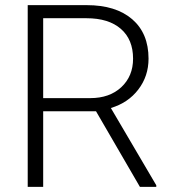

<svg xmlns="http://www.w3.org/2000/svg" viewBox="-20 -731 675 751"><path d="M355.5 -295.9H148.9V0H88.4V-710.9H319.3Q433.1 -710.9 497.1 -655.8Q561 -600.6 561 -501.5Q561 -433.1 521 -380.9Q481 -328.6 413.6 -308.6L591.3 -6.3V0H527.3ZM148.9 -347.2H333Q408.7 -347.2 454.6 -390.1Q500.5 -433.1 500.5 -501.5Q500.5 -576.7 452.6 -618.2Q404.8 -659.7 318.4 -659.7H148.9Z"/></svg>

Font: Vazir Thin FD
Style: Thin-FD
Weight: 100
Designer: Saber Rastikerdar
Foundry: Saber Rastikerdar
Version: Version 30.0.0